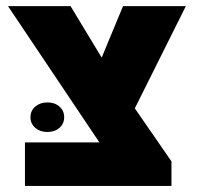

<svg xmlns="http://www.w3.org/2000/svg" viewBox="-20 -611 650 631"><path d="M62 0V-143.1H306.6L6.3 -590.8H211.9L358.4 -348.6L543.5 -80.6V0ZM399.4 -207.5 286.1 -354 384.3 -590.8H590.8ZM135.7 -177.2Q111.8 -177.2 95.9 -190.9Q80.1 -204.6 80.1 -225.6Q80.1 -247.1 95.9 -260.7Q111.8 -274.4 135.7 -274.4Q160.2 -274.4 175.5 -260.7Q190.9 -247.1 190.9 -225.6Q190.9 -204.6 175.5 -190.9Q160.2 -177.2 135.7 -177.2Z"/></svg>

Font: Heebo Black
Style: Regular
Weight: 900
Designer: Oded Ezer
Foundry: Ezer Type House
Version: Version 3.100